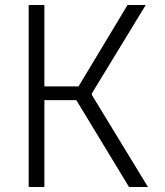

<svg xmlns="http://www.w3.org/2000/svg" viewBox="-20 -750 660 770"><path d="M158 0V-348.5H286L497.5 0H573.5L348.5 -369V-375.5L564.5 -730H491.5L295 -403.5H158V-730H95V0Z"/></svg>

Font: Monaspace Neon ExtraLight
Style: Regular
Weight: 200
Designer: Riley Cran & the Lettermatic Team
Foundry: Lettermatic
Version: Version 1.200 (Monaspace Neon)